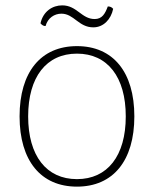

<svg xmlns="http://www.w3.org/2000/svg" viewBox="-20 -684 574 716"><path d="M402 -651C397 -657 391 -660 382 -660C372 -633 361 -613 333 -613C284 -613 267 -664 212 -664C176 -664 141 -642 131 -597C136 -591 143 -586 150 -587C158 -617 183 -633 209 -633C256 -633 273 -582 328 -582C366 -582 394 -612 402 -651ZM267 12C402 12 481 -85 481 -250C481 -415 402 -512 267 -512C132 -512 53 -415 53 -250C53 -85 132 12 267 12ZM267 -16C153 -16 85 -103 85 -250C85 -397 153 -484 267 -484C381 -484 449 -397 449 -250C449 -103 381 -16 267 -16Z"/></svg>

Font: Arima Koshi Thin
Style: Regular
Weight: 250
Designer: Joana Correia and Natanael Gama
Foundry: NDISCOVER
Version: Version 1.019;PS 001.019;hotconv 1.0.88;makeotf.lib2.5.64775